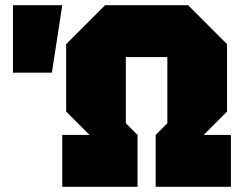

<svg xmlns="http://www.w3.org/2000/svg" viewBox="-20 -720 950 740"><path d="M30 -440V-700H220L180 -440ZM220 0V-200H325L235 -290V-550L385 -700H705L855 -550V-290L765 -200H870V0H580V-200L625 -245V-500H465V-245L510 -200V0Z"/></svg>

Font: Tektur Black
Style: Regular
Weight: 900
Designer: Adam Jagosz
Foundry: Adam Jagosz
Version: Version 1.005;gftools[0.9.30]